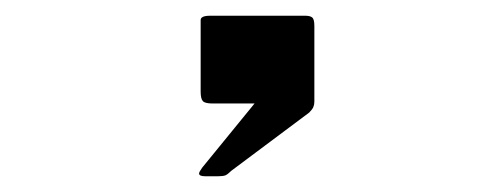

<svg xmlns="http://www.w3.org/2000/svg" viewBox="-20 -711 640 244"><path d="M233 -490.5Q233 -492.5 237 -498L303.5 -579.5H250Q240.5 -579.5 237.8 -582.5Q235 -585.5 235 -594.5V-685.5Q235 -691 247 -691H368Q374 -691 376.8 -688.8Q379.5 -686.5 379.5 -678V-590Q379.5 -585.5 379.5 -581.8Q379.5 -578 378.2 -575Q377 -572 373 -568L274 -494Q269.5 -489.5 266.5 -488.2Q263.5 -487 257 -487H241Q233 -487 233 -490.5Z"/></svg>

Font: JuliaMono ExtraBold
Style: Italic
Weight: 800
Italic angle: -9°
Monospace: yes
Designer: cormullion
Foundry: corm
Version: Version 0.057; ttfautohint (v1.8.4)